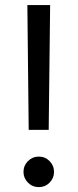

<svg xmlns="http://www.w3.org/2000/svg" viewBox="-20 -748 313 774"><path d="M95.7 -224.6 90.3 -727.5H182.1L176.3 -224.6ZM136.7 6.3Q110.8 6.3 92.8 -11.7Q74.7 -29.8 74.7 -54.7Q74.7 -80.6 92.8 -98.6Q110.8 -116.7 136.7 -116.7Q162.1 -116.7 179.9 -98.6Q197.8 -80.6 197.8 -54.7Q197.8 -29.8 179.9 -11.7Q162.1 6.3 136.7 6.3Z"/></svg>

Font: V-Inter
Style: Regular-375
Weight: 375
Designer: Rasmus Andersson
Foundry: rsms
Version: Version 4.000;git-4146feb